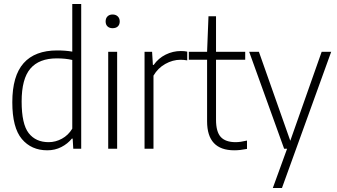

<svg xmlns="http://www.w3.org/2000/svg" viewBox="-20 -749 1695 967"><path d="M42 -234Q42 -367 99 -431Q156 -495 268 -495Q310 -495 344 -489V-729H389V0H349L346 -51H342Q321 -25 289 -8.5Q257 8 218 8Q138 8 90 -49Q42 -106 42 -234ZM344 -101V-447Q310 -455 266 -455Q177 -455 133 -403.5Q89 -352 89 -238Q89 -124 124.5 -78.5Q160 -33 225 -33Q260 -33 292 -50.5Q324 -68 344 -101Z M512 -641Q512 -657 521.5 -666.5Q531 -676 547 -676Q563 -676 573 -666.5Q583 -657 583 -641Q583 -625 573.5 -616Q564 -607 547 -607Q531 -607 521.5 -616Q512 -625 512 -641ZM570 -488V0H525V-488Z M746 -488 750 -422H754Q778 -456 814.5 -474Q851 -492 891 -492Q910 -492 923 -489V-445Q905 -448 889 -448Q850 -448 812.5 -427Q775 -406 753 -368V0H708V-488Z M1224 -41V1Q1189 8 1160 8Q1023 8 1023 -138V-448H931V-488H1023L1030 -667H1068V-488H1215V-448H1068V-146Q1068 -85 1092 -59Q1116 -33 1167 -33Q1190 -33 1224 -41Z M1648 -488 1400 198H1354L1426 0H1411L1235 -488H1284L1442 -40L1600 -488Z"/></svg>

Font: KaputaLibre
Style: Regular
Weight: 400
Designer: Multiple designers
Foundry: Textual
Version: Version 2.900